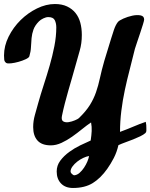

<svg xmlns="http://www.w3.org/2000/svg" viewBox="-23 -777 748 955"><path d="M250 -757Q285 -757 310.5 -745Q336 -733 352.5 -712.5Q369 -692 376.5 -664Q384 -636 384 -603Q384 -561 373.5 -525Q363 -489 352 -449Q343 -416 334 -385.5Q325 -355 316.5 -325Q308 -295 300 -264.5Q292 -234 285 -200Q281 -179 292 -173Q303 -167 318.5 -169.5Q334 -172 349.5 -178.5Q365 -185 370 -190Q405 -224 424 -254.5Q443 -285 454.5 -318Q466 -351 474 -388.5Q482 -426 496 -475L530 -586Q535 -603 543.5 -628Q552 -653 563 -667Q569 -675 590.5 -684.5Q612 -694 635 -699Q658 -704 676 -700.5Q694 -697 694 -680Q694 -675 688 -655.5Q682 -636 674 -612Q666 -588 658.5 -566Q651 -544 648 -534Q636 -484 622.5 -432.5Q609 -381 598 -329.5Q587 -278 580.5 -225.5Q574 -173 574 -121Q612 -135 641 -147.5Q670 -160 702 -171Q704 -162 704.5 -155Q705 -148 705 -139Q705 -133 705 -126.5Q705 -120 700 -115Q691 -107 674.5 -99Q658 -91 639 -83.5Q620 -76 600.5 -69Q581 -62 566 -55Q558 -20 543 9Q528 38 511 62Q478 109 438.5 133.5Q399 158 340 158Q302 158 280.5 135.5Q259 113 259 76Q259 46 277 22Q295 -2 321 -21Q347 -40 376 -54Q405 -68 428 -78Q432 -104 433 -125Q434 -146 430 -168Q409 -154 385 -134.5Q361 -115 335.5 -97Q310 -79 283 -66.5Q256 -54 230 -54Q185 -54 163.5 -78Q142 -102 142 -145Q142 -175 150.5 -205Q159 -235 167 -264Q179 -307 194.5 -354.5Q210 -402 224 -450.5Q238 -499 247.5 -547.5Q257 -596 257 -641Q257 -661 249.5 -676.5Q242 -692 217 -692Q206 -692 192.5 -685.5Q179 -679 171 -671Q151 -651 143.5 -630Q136 -609 134 -587Q132 -565 131 -542.5Q130 -520 123 -497Q121 -490 105 -482.5Q89 -475 69.5 -469.5Q50 -464 32 -462Q14 -460 8 -464Q-1 -470 -2 -481Q-3 -492 -3 -501Q-3 -549 20 -595Q43 -641 79.5 -677Q116 -713 161 -735Q206 -757 250 -757ZM328 76Q328 82 334 87.5Q340 93 345 95Q360 94 372.5 83Q385 72 395 57Q405 42 411.5 26.5Q418 11 420 -1Q407 1 391 8.5Q375 16 361 27Q347 38 337.5 51Q328 64 328 76Z"/></svg>

Font: Praegefest
Style: Regular
Weight: 600
Designer: Peter Wiegel nach alter Vorlage
Foundry: Peter Wiegel
Version: Version 1.000